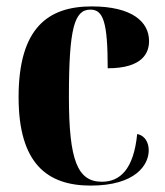

<svg xmlns="http://www.w3.org/2000/svg" viewBox="-20 -569 516 599"><path d="M263 10C402 10 444 -54 444 -100C444 -125 432 -146 408 -151C397 -40 354 -2 298 -2C222 -2 195 -68 195 -267C195 -481 212 -539 262 -539C302 -539 316 -501 316 -356C426 -356 445 -405 445 -441C445 -501 392 -549 266 -549C131 -549 38 -483 38 -266C38 -58 128 10 263 10Z"/></svg>

Font: Noto Serif Display Condensed ExtraBold
Style: Regular
Weight: 800
Width: 3
Designer: Monotype Design Team
Foundry: Monotype Imaging Inc.
Version: Version 2.009